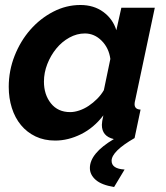

<svg xmlns="http://www.w3.org/2000/svg" viewBox="-20 -553 664 769"><path d="M437 196Q387 188 363.5 167.5Q340 147 340 120Q340 61 436 4Q388 -7 388 -53Q388 -65 394 -91Q356 -41 304.5 -15.5Q253 10 201 10Q157 10 122.5 -6.5Q88 -23 64 -52Q40 -81 27.5 -120.5Q15 -160 15 -205Q15 -270 38.5 -329.5Q62 -389 101.5 -434Q141 -479 193 -506Q245 -533 302 -533Q356 -533 394 -505Q432 -477 446 -432L466 -522H600L522 -154Q519 -143 519 -136Q519 -115 543 -114L519 0Q427 53 427 91Q427 123 479 126ZM261 -104Q278 -104 297.5 -110.5Q317 -117 335 -129Q353 -141 369 -157Q385 -173 396 -192L422 -317Q416 -361 387 -390Q358 -419 320 -419Q288 -419 258 -402.5Q228 -386 205.5 -358.5Q183 -331 169.5 -296.5Q156 -262 156 -226Q156 -174 184 -139Q212 -104 261 -104Z"/></svg>

Font: PTCRaleway
Style: Bold Italic
Weight: 700
Italic angle: -12°
Designer: Matt McInerney, Pablo Impallari, Rodrigo Fuenzalida
Foundry: Matt McInerney, Pablo Impallari, Rodrigo Fuenzalida
Version: Version 3.000g; ttfautohint (v1.5) -l 8 -r 28 -G 28 -x 14 -D